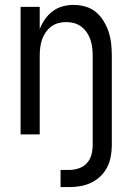

<svg xmlns="http://www.w3.org/2000/svg" viewBox="-20 -548 540 783"><path d="M227 215V145H262Q282 145 301.5 138.5Q321 132 334.5 117Q348 102 353 82.5Q358 63 358 43V-320Q358 -337 356 -353.5Q354 -370 349 -385.5Q344 -401 334.5 -415Q325 -429 312 -439Q299 -449 283 -453.5Q267 -458 250 -458Q233 -458 217 -453.5Q201 -449 188 -439Q175 -429 165.5 -415Q156 -401 151 -385.5Q146 -370 144 -353.5Q142 -337 142 -320V0H64V-520H142V-429Q150 -450 163 -469Q176 -488 194.5 -502Q213 -516 235.5 -522Q258 -528 280 -528Q305 -528 329 -521Q353 -514 371.5 -498.5Q390 -483 403 -461.5Q416 -440 423.5 -416.5Q431 -393 433.5 -368.5Q436 -344 436 -320V43Q436 66 432 89Q428 112 417.5 133Q407 154 390 170.5Q373 187 352 197Q331 207 308 211Q285 215 262 215Z"/></svg>

Font: Iosevka Fuck
Style: Regular
Weight: 400
Monospace: yes
Designer: Belleve Invis
Foundry: Belleve Invis
Version: Version 28.0.7; ttfautohint (v1.8.3)